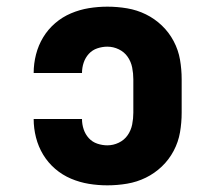

<svg xmlns="http://www.w3.org/2000/svg" viewBox="-20 -548 640 576"><path d="M302 8Q274 8 246.5 3.5Q219 -1 193 -12Q167 -23 145.5 -41.5Q124 -60 109.5 -84Q95 -108 88 -135.5Q81 -163 81 -191H226Q226 -175 231 -160Q236 -145 246.5 -133.5Q257 -122 272 -117Q287 -112 302 -112Q320 -112 336.5 -120Q353 -128 363 -142.5Q373 -157 376.5 -174.5Q380 -192 380 -210V-310Q380 -328 376.5 -345.5Q373 -363 363 -377.5Q353 -392 336.5 -400Q320 -408 302 -408Q287 -408 272 -403Q257 -398 246.5 -386.5Q236 -375 231 -360Q226 -345 226 -329H81Q81 -357 88 -384.5Q95 -412 109.5 -436Q124 -460 145.5 -478.5Q167 -497 193 -508Q219 -519 246.5 -523.5Q274 -528 302 -528Q332 -528 361.5 -523Q391 -518 417.5 -505Q444 -492 465.5 -471.5Q487 -451 501 -424.5Q515 -398 520 -369Q525 -340 525 -310V-210Q525 -180 520 -151Q515 -122 501 -95.5Q487 -69 465.5 -48.5Q444 -28 417.5 -15Q391 -2 361.5 3Q332 8 302 8Z"/></svg>

Font: Iosevka Etoile Heavy
Style: Regular
Weight: 900
Designer: Belleve Invis
Foundry: Belleve Invis
Version: Version 22.1.2; ttfautohint (v1.8.4)